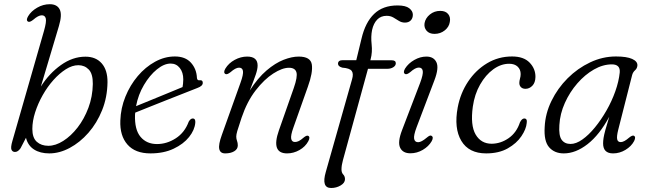

<svg xmlns="http://www.w3.org/2000/svg" viewBox="-20 -738 3160 935"><path d="M194.5 -588.5Q207 -632.5 203 -648Q199 -663.5 183.5 -663.5Q166.5 -663.5 141.5 -641.5Q125 -628.5 117 -632.5Q105 -639 117 -659Q131.5 -683.5 160.8 -700.5Q190 -717.5 222.5 -717.5Q258 -717.5 270.8 -692Q283.5 -666.5 267 -611.5L179 -316.5Q219 -380 276.5 -421Q334 -462 396 -462Q447 -462 475.5 -429.2Q504 -396.5 503.5 -337.5Q502.5 -264 477.2 -201.2Q452 -138.5 410.5 -91.2Q369 -44 319.2 -17.5Q269.5 9 220 9Q175.5 9 145.8 -10Q116 -29 106.5 -67L80 -16Q67.5 2 53 2Q41 2 36 -8.8Q31 -19.5 40.5 -52ZM361.5 -420.5Q332 -420.5 300.8 -400.8Q269.5 -381 240.2 -348.2Q211 -315.5 188 -274.8Q165 -234 151.2 -191.2Q137.5 -148.5 137.5 -110Q137.5 -67 159.2 -47.5Q181 -28 215.5 -28Q250.5 -28 288 -51.8Q325.5 -75.5 357.8 -117Q390 -158.5 410.5 -213Q431 -267.5 432 -329Q432.5 -378.5 412.2 -399.5Q392 -420.5 361.5 -420.5Z M931 -140Q928 -105 900.8 -70.8Q873.5 -36.5 825.5 -13.8Q777.5 9 712.5 9Q638.5 9 600.8 -34Q563 -77 566 -151Q568 -211.5 590.8 -267.5Q613.5 -323.5 650.8 -367.5Q688 -411.5 734.8 -437.2Q781.5 -463 831.5 -463Q882.5 -463 909.8 -432.8Q937 -402.5 939 -359Q940 -345.5 952 -347Q967.5 -349.5 967.5 -334.5Q967.5 -319 941 -309.5Q913.5 -298.5 872.5 -282.5Q831.5 -266.5 786.8 -248.8Q742 -231 702.5 -215.2Q663 -199.5 638.5 -189.5Q638 -184.5 637.5 -179Q635 -106.5 664.5 -71.5Q694 -36.5 744.5 -36.5Q792.5 -36.5 836 -64.5Q879.5 -92.5 899 -145.5Q908 -161 918.5 -161Q933 -161 931 -140ZM811 -428.5Q779 -428.5 744 -400Q709 -371.5 681 -324.2Q653 -277 642.5 -221Q670 -232 710.5 -248.8Q751 -265.5 793.5 -282.8Q836 -300 869 -314Q872 -328.5 872.5 -351.5Q872.5 -385.5 855.5 -407Q838.5 -428.5 811 -428.5Z M1078 -377.5Q1066 -384 1077.5 -404Q1093.5 -430.5 1123 -446.5Q1152.5 -462.5 1183.5 -462.5Q1234.5 -462.5 1234.5 -419Q1234.5 -401 1225.5 -374.8Q1216.5 -348.5 1196.5 -297.5Q1235.5 -358.5 1278 -394.8Q1320.5 -431 1361 -446.8Q1401.5 -462.5 1434.5 -462.5Q1492.5 -462.5 1498.5 -424Q1504.5 -385.5 1479 -315L1408.5 -116Q1395 -78.5 1398 -62.5Q1401 -46.5 1416.5 -46.5Q1425.5 -46.5 1435.2 -51.2Q1445 -56 1458 -67.5Q1473.5 -80.5 1481 -76.5Q1492 -70.5 1481.5 -50.5Q1467 -23.5 1438.2 -7.2Q1409.5 9 1378 9Q1299 9 1338 -102.5L1410.5 -309Q1430 -364.5 1423.5 -386.2Q1417 -408 1387 -408Q1354.5 -408 1310.8 -380Q1267 -352 1225 -297.8Q1183 -243.5 1156.5 -165Q1140.5 -117.5 1135.5 -100Q1130.5 -82.5 1130.5 -73Q1130.5 -62 1134.2 -52.2Q1138 -42.5 1138 -30Q1138 -12 1120.8 -1.5Q1103.5 9 1076.5 9Q1052.5 9 1047.8 -12.2Q1043 -33.5 1060.5 -81.5L1151 -334.5Q1166 -376 1163.2 -392.2Q1160.5 -408.5 1144 -408.5Q1127.5 -408.5 1102.5 -386.5Q1086 -373.5 1078 -377.5Z M1626 -427.5Q1626 -445 1649.5 -445H1715L1740.5 -550Q1759 -629 1801.8 -670.2Q1844.5 -711.5 1916 -711.5Q1955.5 -711.5 1973 -697.8Q1990.5 -684 1990.5 -666.5Q1990.5 -649 1980.2 -638.5Q1970 -628 1952 -628Q1936 -628 1922.8 -636.2Q1909.5 -644.5 1895.5 -652.8Q1881.5 -661 1863 -661Q1834.5 -661 1816.8 -642.5Q1799 -624 1792 -592Q1785.5 -560 1789.8 -521.8Q1794 -483.5 1785 -450L1783.5 -444.5H1887Q1907.5 -444.5 1907.5 -430Q1907.5 -418.5 1895.5 -410.8Q1883.5 -403 1866.5 -403H1772L1650 42Q1643 67 1643 87Q1643 103 1651.5 111.8Q1660 120.5 1660 134.5Q1660 152.5 1639 165Q1618 177.5 1592.5 177.5Q1544 177.5 1566.5 99.5L1694.5 -352Q1702.5 -379 1692.8 -392.5Q1683 -406 1647 -408.5Q1626 -414.5 1626 -427.5ZM2096 -573Q2070.5 -573 2057.2 -588.5Q2044 -604 2047.5 -625.5Q2052 -650 2073.5 -667.5Q2095 -685 2124 -685Q2150 -685 2162.5 -669.5Q2175 -654 2170.5 -631Q2167 -607 2145.8 -590Q2124.5 -573 2096 -573ZM2009 -119Q1993.5 -78 1996.8 -61.8Q2000 -45.5 2016.5 -45.5Q2032 -45.5 2058 -67.5Q2065 -73.5 2070.8 -76.5Q2076.5 -79.5 2081.5 -76.5Q2093 -70 2082 -50Q2067.5 -25 2039 -8.2Q2010.5 8.5 1978.5 8.5Q1941.5 8.5 1928.5 -18.8Q1915.5 -46 1938 -104.5L2026 -334.5Q2041.5 -376 2038.8 -392.5Q2036 -409 2019.5 -409Q2002.5 -409 1977.5 -386.5Q1961 -373.5 1953 -377.5Q1941 -384 1952.5 -404Q1968.5 -429.5 1997.5 -446Q2026.5 -462.5 2056.5 -462.5Q2092 -462.5 2105.2 -435Q2118.5 -407.5 2095.5 -347Z M2459.5 -427.5Q2419.5 -427.5 2382.2 -400.5Q2345 -373.5 2318 -326.2Q2291 -279 2282.5 -218.5Q2270 -128 2296.2 -83Q2322.5 -38 2374.5 -38Q2418.5 -38.5 2457 -65.2Q2495.5 -92 2512 -142Q2521.5 -161 2533 -161Q2548.5 -161 2545 -139Q2542.5 -109.5 2519.2 -74.8Q2496 -40 2452.8 -15.5Q2409.5 9 2347.5 9Q2263 9 2226.5 -52.2Q2190 -113.5 2209 -215Q2222 -284 2259.2 -340.2Q2296.5 -396.5 2351.8 -429.8Q2407 -463 2473.5 -463Q2530.5 -463 2559.2 -433Q2588 -403 2587.5 -363Q2587 -335.5 2572.5 -320.5Q2558 -305.5 2539 -305.5Q2525 -305.5 2517 -313.5Q2509 -321.5 2509 -334Q2509 -343.5 2512.2 -354.8Q2515.5 -366 2515.5 -377.5Q2515.5 -399.5 2500.8 -413.5Q2486 -427.5 2459.5 -427.5Z M2990.5 -105.5Q2982.5 -73.5 2985.5 -59.8Q2988.5 -46 3003 -46Q3019 -46 3044 -68Q3059.5 -80.5 3067 -77Q3078 -71 3068 -51Q3054.5 -25.5 3026 -8.2Q2997.5 9 2965.5 9Q2917 9 2917 -39.5Q2917 -51.5 2919.2 -66.2Q2921.5 -81 2928 -105Q2934.5 -129 2947 -169.5Q2899.5 -81.5 2841.5 -36.2Q2783.5 9 2725.5 9Q2680 9 2654 -21Q2628 -51 2632.5 -119.5Q2635.5 -185 2665.5 -246.5Q2695.5 -308 2744.2 -356.8Q2793 -405.5 2853.8 -434.2Q2914.5 -463 2979.5 -463Q3032 -463 3058.5 -451Q3085 -439 3084 -419.5Q3083 -405 3072.8 -396Q3062.5 -387 3058.5 -373ZM2704 -129Q2700.5 -77.5 2715.2 -57.2Q2730 -37 2758.5 -37Q2785.5 -37 2816.2 -58.8Q2847 -80.5 2877.2 -117.5Q2907.5 -154.5 2933.5 -200Q2959.5 -245.5 2976.5 -293.5Q2993.5 -341.5 2998 -385Q3001.5 -424.5 2959.5 -424.5Q2916 -424.5 2872.2 -399.5Q2828.5 -374.5 2791.5 -332Q2754.5 -289.5 2730.8 -236.8Q2707 -184 2704 -129Z"/></svg>

Font: Fraunces 9pt S050 Light
Style: Italic
Weight: 300
Italic angle: -16°
Version: Version 1.000; ttfautohint (v1.8.3)